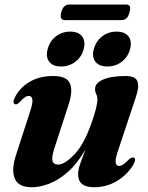

<svg xmlns="http://www.w3.org/2000/svg" viewBox="-20 -794 636 826"><path d="M555.5 -116Q567 -110.5 555 -88Q529.5 -43.5 484.2 -16Q439 11.5 385 11.5Q316 11.5 316 -43.5Q316 -64.5 326.2 -93Q336.5 -121.5 348 -151.5Q313 -90.5 272.5 -54.8Q232 -19 191.8 -3.8Q151.5 11.5 117.5 11.5Q58.5 11.5 43.2 -26.5Q28 -64.5 49.5 -129L109.5 -314.5Q122.5 -353.5 119 -367.5Q115.5 -381.5 104 -381.5Q96 -381.5 87 -375.5Q78 -369.5 64.5 -354.5Q57 -347.5 52.8 -345.8Q48.5 -344 44 -346Q32 -351.5 44.5 -376Q65 -416.5 107.2 -441.8Q149.5 -467 209 -467Q268 -467 281.2 -434.2Q294.5 -401.5 274.5 -342L215.5 -161Q201.5 -120 205.5 -103Q209.5 -86 230 -86Q258 -86 299.2 -128.8Q340.5 -171.5 371.5 -259Q399 -334.5 399 -366Q399 -379.5 394 -389Q389 -398.5 389 -411.5Q389 -436.5 423.5 -451.8Q458 -467 520.5 -467Q562.5 -467 571.2 -444.2Q580 -421.5 564.5 -376.5L487 -143.5Q475 -108 477.8 -94Q480.5 -80 492 -80Q500 -80 509.5 -86Q519 -92 535 -108.5Q547.5 -119 555.5 -116ZM242.5 -508Q207.5 -508 191.8 -528.5Q176 -549 185 -582.5Q194 -617 220.5 -637.5Q247 -658 282 -658Q317.5 -658 333.2 -637.5Q349 -617 340 -582.5Q331 -549 304.5 -528.5Q278 -508 242.5 -508ZM441.5 -508Q406.5 -508 390.5 -528.5Q374.5 -549 383.5 -582.5Q392.5 -616.5 419.2 -637.2Q446 -658 481 -658Q517 -658 532.8 -637.5Q548.5 -617 539.5 -582.5Q530.5 -549 504 -528.5Q477.5 -508 441.5 -508ZM243.5 -741Q252 -774.5 278.5 -774.5H521Q534 -774.5 538.2 -767.5Q542.5 -760.5 537 -741.5Q532.5 -723 524 -715.2Q515.5 -707.5 502.5 -707.5H260Q234.5 -707.5 243.5 -741Z"/></svg>

Font: Fraunces 72pt
Style: Bold Italic
Weight: 700
Italic angle: -16°
Version: Version 1.000;[b76b70a41]